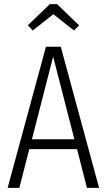

<svg xmlns="http://www.w3.org/2000/svg" viewBox="-20 -912 518 932"><path d="M402 0 354 -188H122L74 0H17L203 -685H275L461 0ZM135 -236H341L238 -637ZM139 -764 115 -789 222 -892H257L364 -789L339 -764L239 -843Z"/></svg>

Font: Fira Sans Extra Condensed Light
Style: Regular
Weight: 300
Width: 1
Designer: Carrois Corporate & Edenspiekermann AG
Foundry: Carrois Corporate GbR & Edenspiekermann AG
Version: Version 4.203